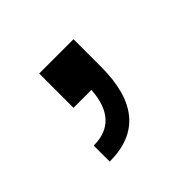

<svg xmlns="http://www.w3.org/2000/svg" viewBox="-70 -164 356 356"><g transform="rotate(-45 108.0 14.0)"><path d="M40 118V76Q105 76 110 0H63V-90H153V-18Q153 118 40 118Z"/></g></svg>

Font: Tanohe Sans
Style: Regular
Weight: 400
Designer: Village Type and Design LLC & Cristiano Sobral
Foundry: Cooper Hewitt Smithsonian Design Museum
Version: Version 1.00;September 29, 2021;FontCreator 13.0.0.2655 64-b